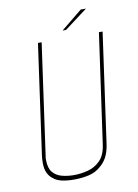

<svg xmlns="http://www.w3.org/2000/svg" viewBox="-82 -755 592 822"><g transform="rotate(-10 214.5 -344.0)"><path d="M173 12Q144 12 121 7Q98 2 83 -11Q69 -21 61 -38.5Q53 -56 53 -82Q53 -90 53.5 -97.5Q54 -105 55 -113L122 -591H138L70 -106Q70 -103 69 -101Q69 -95 69 -91Q69 -56 84 -38Q99 -20 123.5 -13.5Q148 -7 175 -7Q206 -7 237 -15Q268 -23 291 -46.5Q314 -70 320 -116L387 -591H403L336 -113Q331 -79 319 -57Q307 -35 289 -21Q268 -2 238 5Q208 12 173 12ZM235 -625 327 -700H350L250 -625Z"/></g></svg>

Font: Alumni Sans Pinstripe
Style: Italic
Weight: 400
Italic angle: -8°
Designer: Robert E. Leuschke
Foundry: Robert E. Leuschke
Version: Version 1.010; ttfautohint (v1.8.4.7-5d5b)